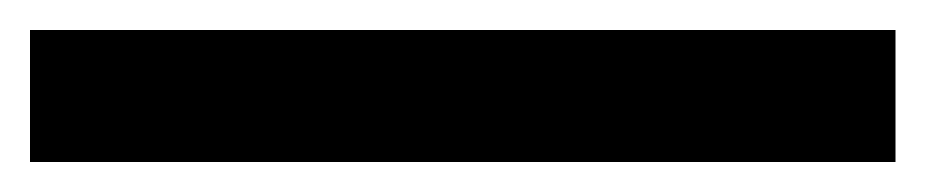

<svg xmlns="http://www.w3.org/2000/svg" viewBox="-20 96 618 128"><path d="M0 116H577V204H0Z"/></svg>

Font: TypoPRO Montserrat Alternates
Style: Regular
Weight: 600
Designer: Julieta Ulanovsky
Foundry: Julieta Ulanovsky
Version: Version 6.001